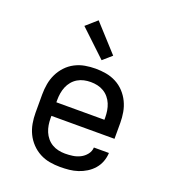

<svg xmlns="http://www.w3.org/2000/svg" viewBox="-140 -871 880 984"><g transform="rotate(20 300.0 -379.0)"><path d="M300 8Q271 8 242.5 3Q214 -2 188.5 -15.5Q163 -29 142.5 -50.5Q122 -72 109.5 -98Q97 -124 92 -152.5Q87 -181 87 -210V-310Q87 -339 92 -367.5Q97 -396 109.5 -422Q122 -448 142 -469.5Q162 -491 188 -504.5Q214 -518 242.5 -523Q271 -528 300 -528Q329 -528 357.5 -523Q386 -518 412 -504.5Q438 -491 458 -469.5Q478 -448 490.5 -422Q503 -396 508 -367.5Q513 -339 513 -310V-223H169V-210Q169 -191 172 -173Q175 -155 182 -138Q189 -121 201 -106.5Q213 -92 229 -82.5Q245 -73 263.5 -69Q282 -65 300 -65Q321 -65 342 -68Q363 -71 382 -80.5Q401 -90 414.5 -107Q428 -124 429 -145H511Q510 -121 501.5 -98Q493 -75 477 -56.5Q461 -38 440 -25Q419 -12 396 -4.5Q373 3 349 5.5Q325 8 300 8ZM431 -297V-310Q431 -328 428 -346.5Q425 -365 418 -382Q411 -399 399 -413.5Q387 -428 371 -437.5Q355 -447 337 -451Q319 -455 300 -455Q281 -455 263 -451Q245 -447 229 -437.5Q213 -428 201 -413.5Q189 -399 182 -382Q175 -365 172 -346.5Q169 -328 169 -310V-297ZM313 -579 170 -714 229 -766 361 -621Z"/></g></svg>

Font: Iosevka HT Extended
Style: Regular
Weight: 400
Width: 7
Monospace: yes
Designer: Belleve Invis
Foundry: Belleve Invis
Version: Version 32.3.0; ttfautohint (v1.8.4)